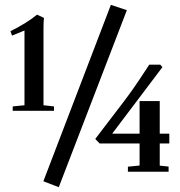

<svg xmlns="http://www.w3.org/2000/svg" viewBox="-20 -719 754 804"><path d="M226.1 64.9 161.6 40 444.3 -698.7 511.2 -676.3ZM33.2 -254.9V-273.4L82.5 -278.3V-591.3L30.3 -569.8L23.9 -588.4Q93.8 -623.5 135.3 -657.7L164.1 -644Q162.1 -629.4 162.1 -595.7V-278.3L206.1 -273.4V-254.9ZM515.6 0V-21L564.5 -25.9V-118.2H397L378.9 -137.2L497.1 -292Q518.6 -320.3 535.9 -345Q553.2 -369.6 563.7 -385.5Q574.2 -401.4 605 -448.2H650.9L660.2 -438L449.7 -159.2H564.5V-295.9H648.9V-159.2H689V-118.2H648.9V-25.4L686 -21.5V0Z"/></svg>

Font: Elstob 14pt
Style: Bold
Weight: 700
Designer: Peter S. Baker
Version: Version 1.015